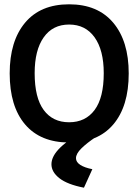

<svg xmlns="http://www.w3.org/2000/svg" viewBox="-20 -651 640 892"><path d="M301 11Q168 11 96.5 -73Q25 -157 25 -310Q25 -460 96.5 -545.5Q168 -631 301 -631Q434 -631 506 -545.5Q578 -460 578 -310Q578 -157 506 -72.5Q434 12 301 11ZM301 -83Q377 -83 419.5 -140Q462 -197 462 -311Q462 -418 419.5 -477.5Q377 -537 301 -537Q225 -537 183 -477.5Q141 -418 141 -311Q141 -197 183 -140Q225 -83 301 -83ZM409 135 370 221Q293 206 256 177Q219 148 219 112Q219 74 261 33.5Q303 -7 378 -43L426 -15Q384 13 358.5 38Q333 63 333 84Q333 102 353 115Q373 128 409 135Z"/></svg>

Font: Inconsolata Expanded Bold
Style: Regular
Weight: 700
Width: 7
Monospace: yes
Designer: Raph Levien, Cyreal, Brenton Simpson
Foundry: Raph Levien, Cyreal, Google
Version: Version 3.001; ttfautohint (v1.8.2.53-6de2)